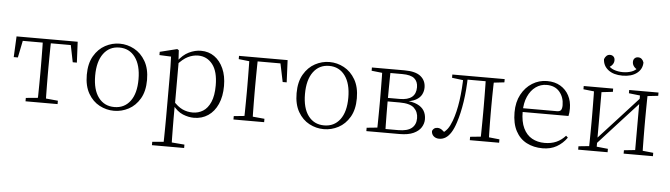

<svg xmlns="http://www.w3.org/2000/svg" viewBox="-57 -1020 5329 1527"><g transform="rotate(5 2607.5 -256.5)"><path d="M35 -342 43 -508H531L539 -342H506L473 -505L506 -477H68L101 -505L68 -342ZM159 0V-27L275 -38H299L415 -27V0ZM254 0Q255 -24 255.5 -64.5Q256 -105 256.5 -148.5Q257 -192 257 -226V-283Q257 -316 256.5 -359.5Q256 -403 255.5 -443.5Q255 -484 254 -508H320Q319 -484 318.5 -443.5Q318 -403 317.5 -359.5Q317 -316 317 -283V-226Q317 -192 317.5 -148.5Q318 -105 318.5 -64.5Q319 -24 320 0Z M866 14Q805 14 750 -15Q695 -44 660.5 -103.5Q626 -163 626 -253Q626 -343 661 -403Q696 -463 751 -492.5Q806 -522 866 -522Q927 -522 982 -492.5Q1037 -463 1072 -403Q1107 -343 1107 -253Q1107 -163 1072 -103.5Q1037 -44 982 -15Q927 14 866 14ZM866 -16Q946 -16 992.5 -77.5Q1039 -139 1039 -252Q1039 -365 992.5 -428Q946 -491 866 -491Q786 -491 739.5 -428Q693 -365 693 -252Q693 -139 739.5 -77.5Q786 -16 866 -16Z M1191 260V233L1303 223H1324L1448 233V260ZM1281 260Q1282 229 1282.5 189.5Q1283 150 1283.5 108.5Q1284 67 1284 32V-278Q1284 -330 1283.5 -374Q1283 -418 1281 -455L1188 -459V-485L1325 -519L1338 -511L1343 -425L1345 -420V-80L1344 -71V32Q1344 66 1344.5 107.5Q1345 149 1345.5 189Q1346 229 1347 260ZM1504 14Q1461 14 1415.5 -4.5Q1370 -23 1331 -75H1318L1330 -108Q1371 -62 1409 -44.5Q1447 -27 1491 -27Q1536 -27 1573 -50Q1610 -73 1632.5 -124Q1655 -175 1655 -257Q1655 -369 1610.5 -425.5Q1566 -482 1495 -482Q1455 -482 1414.5 -462.5Q1374 -443 1327 -389L1318 -420H1330Q1370 -475 1418.5 -498.5Q1467 -522 1515 -522Q1576 -522 1622 -489.5Q1668 -457 1694.5 -398Q1721 -339 1721 -259Q1721 -175 1693.5 -113.5Q1666 -52 1617 -19Q1568 14 1504 14Z M1903 0Q1904 -24 1904.5 -64.5Q1905 -105 1905.5 -148.5Q1906 -192 1906 -226V-275Q1906 -312 1905.5 -357Q1905 -402 1904.5 -443Q1904 -484 1903 -508H1971Q1970 -484 1969.5 -443Q1969 -402 1968.5 -357Q1968 -312 1968 -275V-226Q1968 -192 1968.5 -148.5Q1969 -105 1969.5 -64.5Q1970 -24 1971 0ZM1936 -477V-508H2207L2215 -331H2183L2147 -504L2178 -477ZM1819 0V-27L1926 -38H1946L2064 -27V0ZM1819 -482V-508H1936V-470H1928Z M2541 14Q2480 14 2425 -15Q2370 -44 2335.5 -103.5Q2301 -163 2301 -253Q2301 -343 2336 -403Q2371 -463 2426 -492.5Q2481 -522 2541 -522Q2602 -522 2657 -492.5Q2712 -463 2747 -403Q2782 -343 2782 -253Q2782 -163 2747 -103.5Q2712 -44 2657 -15Q2602 14 2541 14ZM2541 -16Q2621 -16 2667.5 -77.5Q2714 -139 2714 -252Q2714 -365 2667.5 -428Q2621 -491 2541 -491Q2461 -491 2414.5 -428Q2368 -365 2368 -252Q2368 -139 2414.5 -77.5Q2461 -16 2541 -16Z M2880 0V-27L2989 -38L2997 -30H3131Q3205 -30 3239 -58Q3273 -86 3273 -137Q3273 -187 3240 -218.5Q3207 -250 3124 -250H2997V-278H3122Q3251 -278 3251 -382Q3251 -428 3222 -452.5Q3193 -477 3125 -477H2997L2989 -470L2880 -482V-508H3140Q3229 -508 3270 -474.5Q3311 -441 3311 -385Q3311 -356 3297.5 -329.5Q3284 -303 3251.5 -285Q3219 -267 3162 -262L3165 -269Q3226 -266 3263.5 -248.5Q3301 -231 3318.5 -202Q3336 -173 3336 -134Q3336 -100 3317 -69.5Q3298 -39 3256 -19.5Q3214 0 3144 0ZM2964 0Q2965 -24 2965.5 -64.5Q2966 -105 2966.5 -148.5Q2967 -192 2967 -226V-283Q2967 -316 2966.5 -359.5Q2966 -403 2965.5 -443.5Q2965 -484 2964 -508H3031Q3030 -484 3029.5 -443Q3029 -402 3028.5 -355Q3028 -308 3028 -267V-226Q3028 -192 3028.5 -148.5Q3029 -105 3029.5 -64.5Q3030 -24 3031 0Z M3462 10Q3435 10 3417.5 -5.5Q3400 -21 3400 -47Q3406 -61 3416 -68Q3426 -75 3442 -75Q3459 -75 3474.5 -65Q3490 -55 3508 -35V-26H3478V-35Q3506 -52 3524 -76Q3542 -100 3558 -143Q3584 -214 3597 -306.5Q3610 -399 3612 -508H3647Q3645 -396 3630.5 -300.5Q3616 -205 3592 -132Q3576 -82 3556 -50.5Q3536 -19 3512.5 -4.5Q3489 10 3462 10ZM3522 -482V-508H3625V-470H3618ZM3627 -478V-508H3819V-478ZM3706 0V-27L3815 -38H3835L3940 -27V0ZM3790 0Q3791 -24 3791.5 -64.5Q3792 -105 3792.5 -148.5Q3793 -192 3793 -226V-283Q3793 -316 3792.5 -359.5Q3792 -403 3791.5 -443.5Q3791 -484 3790 -508H3857Q3856 -484 3855 -443.5Q3854 -403 3853.5 -359.5Q3853 -316 3853 -283V-226Q3853 -192 3853.5 -148.5Q3854 -105 3855 -64.5Q3856 -24 3857 0ZM3823 -470V-508H3940V-482L3835 -470Z M4287 14Q4216 14 4160 -15Q4104 -44 4072.5 -103.5Q4041 -163 4041 -252Q4041 -334 4073.5 -394.5Q4106 -455 4160 -488.5Q4214 -522 4278 -522Q4340 -522 4384.5 -495.5Q4429 -469 4453 -423.5Q4477 -378 4477 -320Q4477 -283 4471 -260H4071V-290H4376Q4400 -290 4408.5 -302.5Q4417 -315 4417 -341Q4417 -404 4380.5 -447.5Q4344 -491 4277 -491Q4229 -491 4190 -463Q4151 -435 4128 -383.5Q4105 -332 4105 -263Q4105 -183 4130 -131Q4155 -79 4199 -54.5Q4243 -30 4300 -30Q4353 -30 4393.5 -48Q4434 -66 4466 -102L4481 -88Q4448 -41 4400 -13.5Q4352 14 4287 14Z M4870 -617Q4799 -617 4757 -649.5Q4715 -682 4713 -735Q4719 -752 4730.5 -762.5Q4742 -773 4758 -773Q4775 -773 4786 -762.5Q4797 -752 4797 -733Q4797 -714 4785.5 -698.5Q4774 -683 4753 -672L4744 -701Q4766 -669 4799.5 -657Q4833 -645 4870 -645Q4909 -645 4942 -657Q4975 -669 4997 -701L4988 -672Q4967 -683 4955.5 -698.5Q4944 -714 4944 -733Q4944 -752 4955 -762.5Q4966 -773 4982 -773Q5000 -773 5011.5 -762.5Q5023 -752 5028 -735Q5027 -682 4984.5 -649.5Q4942 -617 4870 -617ZM4571 0V-27L4679 -38H4700L4806 -27V0ZM4934 0V-27L5039 -38H5060L5168 -27V0ZM4655 0Q4656 -24 4656.5 -64.5Q4657 -105 4657.5 -148.5Q4658 -192 4658 -226V-283Q4658 -316 4657.5 -359.5Q4657 -403 4656.5 -443.5Q4656 -484 4655 -508H4716V0ZM4696 -45 4666 -61H4672L4856 -262L5041 -465L5069 -447H5063L4879 -246ZM5023 0V-508H5084Q5083 -484 5082.5 -443.5Q5082 -403 5081.5 -359.5Q5081 -316 5081 -283V-226Q5081 -192 5081.5 -148.5Q5082 -105 5082.5 -64.5Q5083 -24 5084 0ZM4571 -482V-508H4806V-482L4701 -470H4680ZM4934 -482V-508H5168V-482L5061 -470H5040Z"/></g></svg>

Font: Noto Serif KR ExtraLight
Style: Regular
Weight: 200
Designer: Ryoko NISHIZUKA 西塚涼子 (kana & ideographs); Frank Grießhammer (Latin, Greek & Cyrillic); Wenlong ZHANG 张文龙 (bopomofo); San
Foundry: Adobe
Version: Version 2.002-H1;hotconv 1.1.0;makeotfexe 2.6.0